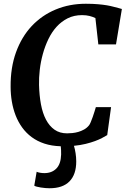

<svg xmlns="http://www.w3.org/2000/svg" viewBox="-20 -772 669 1023"><path d="M175.3 143.1Q181.6 146.5 193.4 148.4Q205.1 150.4 216.3 150.4Q255.9 150.4 280 126.2Q304.2 102.1 305.7 51.3Q306.2 38.6 305.4 27.6Q304.7 16.6 303.7 7.3Q255.4 5.9 216.8 -6.8Q178.2 -19.5 148.7 -41.5Q119.1 -63.5 97.9 -93Q76.7 -122.6 63.2 -157.2Q49.8 -191.9 43.2 -230.5Q36.6 -269 36.6 -309.1Q35.6 -411.6 65.4 -493.7Q95.2 -575.7 148.9 -633.1Q202.6 -690.4 276.4 -721.2Q350.1 -752 437.5 -752Q474.6 -752 502 -749.5Q529.3 -747.1 549.6 -743.7Q569.8 -740.2 584.5 -736.1Q599.1 -731.9 611.8 -729L629.4 -724.1L598.1 -535.6H503.9L488.3 -675.8Q474.1 -682.6 456.8 -687Q439.5 -691.4 417 -691.4Q374.5 -691.4 340.8 -674.6Q307.1 -657.7 281.5 -629.4Q255.9 -601.1 237.8 -563.5Q219.7 -525.9 208.3 -484.4Q196.8 -442.9 191.9 -400.1Q187 -357.4 188 -318.8Q189.5 -263.2 198.2 -216.1Q207 -168.9 225.1 -134.5Q243.2 -100.1 270.8 -80.8Q298.3 -61.5 337.4 -61.5Q349.6 -61.5 365.2 -63Q380.9 -64.5 397 -69.1Q413.1 -73.7 428 -82Q442.9 -90.3 454.1 -104Q458 -108.4 463.4 -121.1Q468.8 -133.8 474.1 -148.9Q479.5 -164.1 483.9 -178.7Q488.3 -193.4 490.7 -201.2H571.8L551.3 -52.2Q540 -45.4 523.9 -36.9Q507.8 -28.3 486.1 -20.3Q464.4 -12.2 436.5 -5.4Q408.7 1.5 374 4.9Q379.4 22 382.8 44.7Q386.2 67.4 386.2 87.9Q386.2 157.7 350.3 194.3Q314.5 231 244.1 231Q234.4 231 221.9 230Q209.5 229 197.8 227.1Q186 225.1 176.3 222.7Q166.5 220.2 162.6 217.3L175.3 143.1Z"/></svg>

Font: Merriweather Bold
Style: Italic
Weight: 700
Italic angle: -7°
Designer: Eben Sorkin ( eben@eyebytes.com )
Foundry: Eben Sorkin ( eben@eyebytes.com )
Version: Version 1.5; ttfautohint (v0.97) -l 13 -r 13 -G 200 -x 24 -f